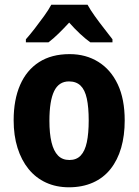

<svg xmlns="http://www.w3.org/2000/svg" viewBox="-20 -786 589 816"><path d="M510 -274Q510 -210 495 -158Q480 -106 450 -68Q420 -30 375 -10Q330 10 273 10Q219 10 175.5 -10Q132 -30 101.5 -67.5Q71 -105 54.5 -157.5Q38 -210 38 -275Q38 -362 65.5 -425Q93 -488 146 -522Q199 -556 276 -556Q345 -556 398 -523Q451 -490 480.5 -427.5Q510 -365 510 -274ZM190 -273Q190 -218 199 -181Q208 -144 226.5 -125Q245 -106 275 -106Q305 -106 323 -125Q341 -144 349 -181.5Q357 -219 357 -274Q357 -330 349 -367Q341 -404 322.5 -422Q304 -440 273 -440Q230 -440 210 -398.5Q190 -357 190 -273ZM352 -766Q364 -744 383 -717.5Q402 -691 422 -665.5Q442 -640 458 -619V-606H364Q343 -621 320 -642.5Q297 -664 274 -690Q250 -664 228.5 -643Q207 -622 186 -606H90V-619Q107 -638 127.5 -664.5Q148 -691 167.5 -718Q187 -745 198 -766Z"/></svg>

Font: Noto Sans Display SemiCondensed
Style: Regular
Weight: 400
Width: 4
Version: Version 2.003